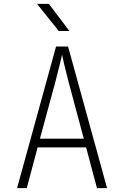

<svg xmlns="http://www.w3.org/2000/svg" viewBox="-20 -970 640 990"><path d="M68 0 269 -730H331L532 0H480L424 -210H174L118 0ZM186 -255H412L333 -550Q319 -604 310.5 -640.5Q302 -677 300 -688Q298 -677 289 -640.5Q280 -604 266 -550ZM283 -810 171 -950H232L338 -810Z"/></svg>

Font: JetBrains Mono NL Thin
Style: Regular
Weight: 100
Monospace: yes
Designer: Philipp Nurullin, Konstantin Bulenkov
Foundry: JetBrains
Version: Version 2.305; ttfautohint (v1.8.4.7-5d5b)